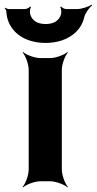

<svg xmlns="http://www.w3.org/2000/svg" viewBox="-58 -777 415 823"><path d="M207 -50V-478C207 -502 221 -539 233 -552L231 -554C218 -542 181 -528 157 -528H115C91 -528 54 -542 41 -554L39 -552C51 -539 65 -502 65 -478V-50C65 -26 51 11 39 24L41 26C54 14 91 0 115 0H157C181 0 218 14 231 26L233 24C221 11 207 -26 207 -50ZM138 -674C102 -674 78 -689 71 -718C69 -726 71 -742 75 -747L71 -749C68 -744 56 -738 48 -738H-20C-25 -738 -33 -742 -36 -744L-38 -741C-35 -739 -31 -733 -31 -728C-30 -711 -26 -694 -20 -680C4 -626 61 -593 138 -593C163 -593 187 -597 208 -604C253 -620 291 -651 303 -703C308 -722 325 -745 337 -754L335 -757C322 -748 291 -738 271 -738H227C219 -738 207 -744 204 -749L200 -747C204 -742 206 -726 204 -718C197 -689 173 -674 138 -674Z"/></svg>

Font: Asimov
Style: Edge
Weight: 500
Designer: Google
Version: Version 2.000980: 2014